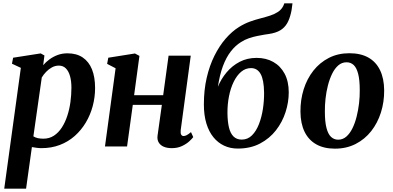

<svg xmlns="http://www.w3.org/2000/svg" viewBox="-20 -882 2367 1156"><path d="M5.5 254 105.5 -473.5 52 -498.5 59 -534.5 225 -560.5 247.5 -548 240 -489.5Q255.5 -508 277.5 -524.2Q299.5 -540.5 326.8 -550.8Q354 -561 386.5 -561Q441 -561 478 -536Q515 -511 533.8 -464.5Q552.5 -418 552.5 -352Q552.5 -296.5 538.2 -243.2Q524 -190 496.5 -144Q469 -98 429.8 -63.2Q390.5 -28.5 340 -9.2Q289.5 10 229.5 10Q216 10 201 8Q186 6 172 3.5L137 254ZM181 -61Q193 -53.5 207.8 -50.2Q222.5 -47 241 -47Q277 -47 304.5 -65Q332 -83 352 -113.8Q372 -144.5 385 -184Q398 -223.5 404 -267.2Q410 -311 410 -354Q410 -393 401.8 -423Q393.5 -453 376.8 -470Q360 -487 334.5 -487Q312 -487 292.5 -476.2Q273 -465.5 257.5 -449.2Q242 -433 231.5 -415.5Z M1068 -98.5Q1066 -79.5 1071 -71.2Q1076 -63 1085 -63Q1093.5 -63 1103.2 -67.8Q1113 -72.5 1130 -86.5L1143.5 -56.5Q1137.5 -48 1120.5 -32Q1103.5 -16 1076.5 -3Q1049.5 10 1014 10Q986.5 10 966.2 1.5Q946 -7 935.8 -23.8Q925.5 -40.5 928.5 -64.5L954.5 -250.5H779.5L745 0H612L676 -471L625 -497.5L632 -534.5L792.5 -560L819.5 -545.5L787.5 -309H962.5L995 -547H1128.5Z M1741 -862 1735.5 -821Q1728.5 -783 1715.5 -754.5Q1702.5 -726 1679.5 -707.8Q1656.5 -689.5 1618.5 -681Q1608 -679 1596.5 -677Q1585 -675 1572.5 -673.5Q1552 -670 1528.2 -665.2Q1504.5 -660.5 1479.2 -652Q1454 -643.5 1430 -628Q1398 -608.5 1370 -572.8Q1342 -537 1322.2 -484Q1302.5 -431 1292 -359.5Q1311 -406.5 1344.2 -446.2Q1377.5 -486 1423 -509.8Q1468.5 -533.5 1525 -533.5Q1582 -533.5 1625.5 -509Q1669 -484.5 1693.8 -438Q1718.5 -391.5 1718.5 -325.5Q1718.5 -266.5 1699.2 -206.8Q1680 -147 1641.5 -97.5Q1603 -48 1545.5 -17.8Q1488 12.5 1411.5 12.5Q1366.5 12.5 1329.2 -5Q1292 -22.5 1264.8 -56Q1237.5 -89.5 1222.5 -139Q1207.5 -188.5 1207.5 -253.5Q1207.5 -340 1224.5 -413.5Q1241.5 -487 1271 -546.2Q1300.5 -605.5 1338.5 -649.2Q1376.5 -693 1419 -719.5Q1452 -740 1484.8 -751.8Q1517.5 -763.5 1548.8 -771.5Q1580 -779.5 1606.8 -788.2Q1633.5 -797 1654 -810.5Q1674.5 -824 1686 -847L1692 -862ZM1491.5 -472Q1458.5 -472 1432.2 -450Q1406 -428 1387.2 -389.8Q1368.5 -351.5 1358.8 -302.8Q1349 -254 1349.5 -200.5Q1350 -150 1358.5 -114.5Q1367 -79 1386 -60.2Q1405 -41.5 1435.5 -41.5Q1471.5 -41.5 1497.2 -67.2Q1523 -93 1539.2 -135Q1555.5 -177 1563 -226.5Q1570.5 -276 1570 -324Q1569 -402 1549 -437Q1529 -472 1491.5 -472Z M2083.5 -561.5Q2151.5 -561.5 2197.8 -535.5Q2244 -509.5 2268.2 -459.5Q2292.5 -409.5 2293 -338Q2293.5 -268 2273.5 -204.8Q2253.5 -141.5 2215 -92.5Q2176.5 -43.5 2121.2 -15.2Q2066 13 1996.5 13Q1930 13 1883.8 -13.2Q1837.5 -39.5 1813.5 -89.2Q1789.5 -139 1789 -210Q1788.5 -281 1808.5 -344.5Q1828.5 -408 1867 -456.8Q1905.5 -505.5 1960.2 -533.5Q2015 -561.5 2083.5 -561.5ZM2066.5 -507Q2038.5 -507 2017 -488.5Q1995.5 -470 1980 -438.5Q1964.5 -407 1954.5 -368.2Q1944.5 -329.5 1940 -288.5Q1935.5 -247.5 1936 -210Q1936 -148.5 1945.8 -111.2Q1955.5 -74 1973.5 -57.5Q1991.5 -41 2016 -41Q2044 -41 2065.2 -59.5Q2086.5 -78 2102 -109.5Q2117.5 -141 2127.2 -180Q2137 -219 2141.8 -260Q2146.5 -301 2146 -339Q2146 -400.5 2136.5 -437.2Q2127 -474 2109.5 -490.5Q2092 -507 2066.5 -507Z"/></svg>

Font: Merriweather 36pt
Style: Bold Italic
Weight: 700
Italic angle: -7.8°
Version: Version 2.101